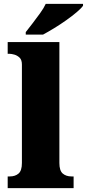

<svg xmlns="http://www.w3.org/2000/svg" viewBox="-20 -979 452 999"><path d="M20 0V-61H31Q59 -61 76.5 -76Q94 -91 94 -131V-643Q94 -668 81.5 -679.5Q69 -691 54 -695Q39 -699 31 -699H20V-760H289V-131Q289 -91 306.5 -76Q324 -61 352 -61H363V0ZM114 -812Q129 -831 149 -857Q169 -883 188.5 -910Q208 -937 218 -959H412V-949Q403 -936 379.5 -916Q356 -896 325 -874Q294 -852 262 -832.5Q230 -813 204 -799H114Z"/></svg>

Font: Noto Serif Black
Style: Regular
Weight: 900
Designer: Monotype Design Team
Foundry: Monotype Imaging Inc.
Version: Version 2.014; ttfautohint (v1.8.4.7-5d5b)